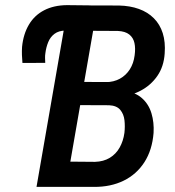

<svg xmlns="http://www.w3.org/2000/svg" viewBox="-20 -732 686 752"><path d="M317.9 -611.3 235.8 -612.3Q210 -611.8 193.6 -599.6Q177.2 -587.4 168.9 -567.1Q160.6 -546.9 157.7 -523.4Q156.2 -514.2 156.5 -504.6Q156.7 -495.1 157.2 -485.8L67.9 -485.4Q66.4 -501 65.9 -516.8Q65.4 -532.7 66.4 -548.3Q71.3 -598.6 93.3 -635.5Q115.2 -672.4 153.1 -691.9Q190.9 -711.4 242.2 -711.9L335 -710.9ZM405.8 -320.3H259.8L274.9 -411.1L394.5 -410.2Q425.8 -410.6 449.7 -423.8Q473.6 -437 488.5 -460.4Q503.4 -483.9 507.3 -515.1Q511.2 -542.5 506.6 -563.5Q502 -584.5 486.3 -596.9Q470.7 -609.4 441.4 -610.8L344.7 -611.3L238.3 0H123L246.6 -710.9L445.3 -710.4Q489.3 -709.5 523.9 -697Q558.6 -684.6 582.5 -660.6Q606.4 -636.7 617.4 -602.1Q628.4 -567.4 625 -522.5Q621.6 -471.2 596.4 -434.8Q571.3 -398.4 531.5 -377.2Q491.7 -356 442.9 -351.1ZM347.7 0H163.1L233.4 -99.1L352.1 -98.1Q385.7 -99.1 410.2 -114Q434.6 -128.9 448.7 -154.3Q462.9 -179.7 467.3 -211.4Q470.2 -236.8 467.5 -261Q464.8 -285.2 450.9 -301.8Q437 -318.4 407.2 -319.8L284.2 -320.3L300.8 -411.1L444.8 -410.6L464.4 -376Q508.8 -371.6 535.6 -347.9Q562.5 -324.2 573.2 -288.3Q584 -252.4 581.5 -211.4Q576.2 -144.5 545.7 -96.9Q515.1 -49.3 464.4 -24.4Q413.6 0.5 347.7 0Z"/></svg>

Font: Roboto Condensed Medium
Style: Italic
Weight: 500
Italic angle: -12°
Designer: Christian Robertson
Foundry: Google
Version: Version 3.0; 2020